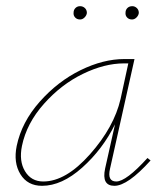

<svg xmlns="http://www.w3.org/2000/svg" viewBox="-20 -598 535 621"><path d="M239 -535Q229 -535 223 -541.5Q217 -548 218 -557Q218 -566 224 -572Q230 -578 239 -578Q248 -578 254.5 -572Q261 -566 261 -556Q260 -548 253.5 -541.5Q247 -535 239 -535ZM407 -535Q397 -535 391 -541.5Q385 -548 386 -557Q386 -566 392 -572Q398 -578 408 -578Q416 -578 422.5 -572Q429 -566 429 -556Q428 -548 421.5 -541.5Q415 -535 407 -535ZM457 -87 467 -79Q393 3 350 3Q308 3 320 -53L352 -196Q312 -115 246 -56Q180 3 116 3Q69 3 46 -34.5Q23 -72 34 -126Q50 -203 108.5 -269Q167 -335 240.5 -371Q314 -407 382 -407H415L336 -53Q326 -11 356 -11Q388 -11 457 -87ZM120 -11Q193 -11 271 -99Q349 -187 370 -278L395 -393H381Q318 -393 248 -359Q178 -325 122 -262Q66 -199 51 -126Q41 -77 61 -44Q81 -11 120 -11Z"/></svg>

Font: EauTestInfant Thin
Style: Italic
Weight: 250
Italic angle: -12°
Designer: Christian Thalmann (Catharsis Fonts)
Version: Version 0.001;PS 000.001;hotconv 1.0.88;makeotf.lib2.5.64775